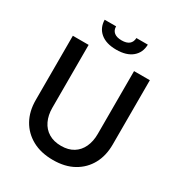

<svg xmlns="http://www.w3.org/2000/svg" viewBox="-208 -1025 1098 1179"><g transform="rotate(30 341.0 -435.5)"><path d="M343 17Q257 17 195.5 -17Q134 -51 101 -110.5Q68 -170 68 -249V-705H180V-259Q180 -207 199 -167Q218 -127 254.5 -105Q291 -83 343 -83Q394 -83 429.5 -105Q465 -127 483.5 -167Q502 -207 502 -259V-705H614V-249Q614 -170 581.5 -110.5Q549 -51 488.5 -17Q428 17 343 17ZM341 -764Q269 -764 229 -797.5Q189 -831 188 -888H269Q269 -860 287.5 -845Q306 -830 341 -830Q376 -830 394 -845Q412 -860 413 -888H494Q493 -831 453 -797.5Q413 -764 341 -764Z"/></g></svg>

Font: TikTok Sans 24pt Medium
Style: Regular
Weight: 500
Version: Version 4.000